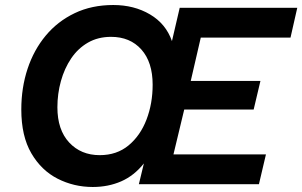

<svg xmlns="http://www.w3.org/2000/svg" viewBox="-20 -735 1206 766"><path d="M350 11Q275 11 210 -22Q145 -55 105 -123.5Q65 -192 65 -298Q65 -385 90 -460.5Q115 -536 162.5 -593Q210 -650 278 -682.5Q346 -715 432 -715Q515 -715 578.5 -677.5Q642 -640 666 -571L697 -704H1166L1139 -585H781L741 -412H1019L992 -298H715L672 -119H1041L1013 0H534L554 -83Q515 -34 463.5 -11.5Q412 11 350 11ZM378 -116Q446 -116 493 -155Q540 -194 564.5 -258Q589 -322 589 -397Q589 -487 544 -537.5Q499 -588 423 -588Q371 -588 331 -565Q291 -542 264 -502Q237 -462 223 -411.5Q209 -361 209 -307Q209 -217 256 -166.5Q303 -116 378 -116Z"/></svg>

Font: Prodigy Sans SemiBold
Style: Italic
Weight: 600
Italic angle: -13°
Designer: Wei Huang
Foundry: Wei Huang
Version: Version 1.003; ttfautohint (v1.8.3)